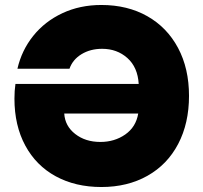

<svg xmlns="http://www.w3.org/2000/svg" viewBox="-20 -742 816 771"><path d="M387 -722Q492 -722 571.5 -677Q651 -632 695 -549.5Q739 -467 739 -357Q739 -247 695.5 -164Q652 -81 572 -36Q492 9 387 9Q283 9 204 -34Q125 -77 81.5 -157.5Q38 -238 38 -346Q38 -378 42 -405H537Q533 -472 491.5 -509Q450 -546 390 -546Q343 -546 307.5 -524.5Q272 -503 259 -466H50Q67 -540 113.5 -598Q160 -656 230.5 -689Q301 -722 387 -722ZM383 -172Q440 -172 483 -202Q526 -232 535 -286H238Q241 -236 282 -204Q323 -172 383 -172Z"/></svg>

Font: Fz Poppins ExtBd
Style: Regular
Weight: 800
Designer: Ninad Kale (Devanagari), Jonny Pinhorn (Latin)
Foundry: Indian Type Foundry
Version: Vit hóa bi Vntype.Com & FontZin.Com